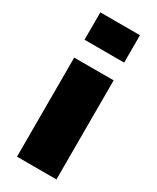

<svg xmlns="http://www.w3.org/2000/svg" viewBox="-192 -799 699 856"><g transform="rotate(30 157.5 -371.5)"><path d="M56 -602V-743H260V-602ZM56 0V-510H259V0Z"/></g></svg>

Font: Saira SemiExpanded ExtraBold
Style: Regular
Weight: 800
Width: 6
Designer: Hector Gatti with collaboration of the Omnibus-Type team
Foundry: Omnibus-Type
Version: Version 1.101